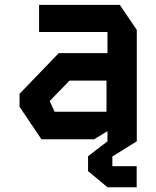

<svg xmlns="http://www.w3.org/2000/svg" viewBox="-20 -570 640 786"><path d="M140 -550V-439H420V-352.5H220.5L60 -186V-133L149.5 0H365.5L420 -33V0H540V-447.5L470.5 -550ZM184 -155V-157L264.5 -240H416V-112.5H203.5ZM539.5 110.5H440V70.5L540 8.5V-27.5H420V8.5L340.5 69.5V130.5L420 196.5H539.5Z"/></svg>

Font: Kode Mono
Style: Regular
Weight: 400
Monospace: yes
Designer: Isa Ozler
Foundry: Kadena LLC
Version: Version 1.000;gftools[0.9.28]